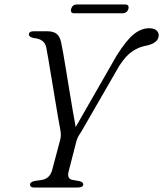

<svg xmlns="http://www.w3.org/2000/svg" viewBox="-20 -840 731 860"><path d="M353 -14.5Q353 0 327 0H132.5Q114.5 0 114.5 -13.5Q114.5 -25 136 -29.5L166.5 -34Q201.5 -39 213 -76L248.5 -209.5Q252.5 -222.5 252.5 -234.5Q252.5 -246.5 250 -260Q246.5 -276 240.2 -313.5Q234 -351 226 -398.5Q218 -446 210.2 -493.5Q202.5 -541 196.2 -577.5Q190 -614 187 -628.5Q179 -665 132.5 -669.5Q110.5 -673 109.5 -685Q109 -700 132 -700H190.5Q219 -700 233.5 -688.5Q248 -677 253.5 -651.5Q257 -636.5 263 -602.5Q269 -568.5 276.2 -524Q283.5 -479.5 291.2 -432.2Q299 -385 306.2 -342.5Q313.5 -300 319 -271L502.5 -591Q546.5 -661 579.8 -687.2Q613 -713.5 647.5 -713.5Q670 -713.5 680.5 -704.2Q691 -695 691 -682.5Q691 -645.5 628.5 -634Q602 -629 573.8 -610.8Q545.5 -592.5 515 -546.5L344 -250Q327.5 -226.5 322.5 -208.5L287.5 -72.5Q278.5 -39 305 -34L335 -29Q353 -24.5 353 -14.5ZM298.5 -800Q304.5 -820 325 -820H540Q560 -820 555 -800Q549 -780.5 528.5 -780.5H313.5Q293.5 -780.5 298.5 -800Z"/></svg>

Font: Fraunces 9pt S000 Light
Style: Italic
Weight: 300
Italic angle: -16°
Version: Version 1.000; ttfautohint (v1.8.3)